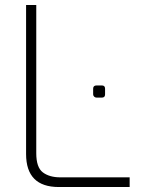

<svg xmlns="http://www.w3.org/2000/svg" viewBox="-20 -753 570 773"><path d="M85 -133V-733H126V-136Q126 -79 152.5 -59Q179 -39 223 -39H502V0H217Q85 0 85 -133ZM355 -373V-396Q355 -409 369 -409H390Q403 -409 403 -396V-373Q403 -360 390 -360H369Q363 -360 359 -364Q355 -368 355 -373Z"/></svg>

Font: Exo ExtraLight
Style: Regular
Weight: 275
Designer: Natanael Gama
Foundry: Natanael Gama
Version: Version 1.500; ttfautohint (v1.6)